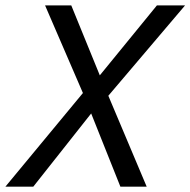

<svg xmlns="http://www.w3.org/2000/svg" viewBox="-48 -696 710 716"><path d="M-27.8 0 261.2 -349.1 120.1 -675.8H217.8L324.2 -415L537.1 -675.8H642.1L356 -338.9L499 0H400.9L292 -272.9L76.2 0Z"/></svg>

Font: Lorenzo Sans
Style: Italic
Weight: 400
Italic angle: -12°
Foundry: Intel Corporation
Version: Version 1.00; ttfautohint (v1.5)